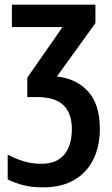

<svg xmlns="http://www.w3.org/2000/svg" viewBox="-20 -563 479 823"><path d="M389 -543V-464L224 -235Q308 -226 358 -170.5Q408 -115 408 -11Q408 64 380 120.5Q352 177 298 208.5Q244 240 165 240Q112 240 75 229.5Q38 219 13 206V100Q41 115 77.5 127Q114 139 158 139Q223 139 255.5 99.5Q288 60 288 -9Q288 -78 251.5 -112.5Q215 -147 138 -147H97V-230L248 -447H31V-543Z"/></svg>

Font: Avrile Sans Condensed SemiBold
Style: Regular
Weight: 600
Width: 3
Designer: Monotype Design Team
Foundry: Monotype Imaging Inc.
Version: Version 2.001;September 10, 2019;FontCreator 11.5.0.2425 64-